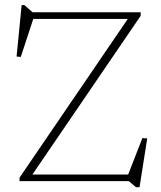

<svg xmlns="http://www.w3.org/2000/svg" viewBox="-20 -732 652 776"><path d="M548.5 -682.5V-668L102 -13.5L96 -26.5H498L555.5 -174L575 -172.5L544 24.5H529.5L500.5 0H59V-14L505 -668L520 -655.5H114.5L64 -502L47 -503.5L67.5 -711.5H78.5L111.5 -682.5Z"/></svg>

Font: Newsreader ExtraLight
Style: Regular
Weight: 250
Designer: Hugues Gentile
Foundry: Production Type
Version: Version 1.003